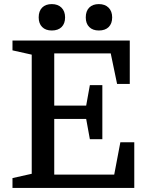

<svg xmlns="http://www.w3.org/2000/svg" viewBox="-20 -918 729 938"><path d="M480 -238H419L401 -337H245V-65H538L568 -223H636V0H41V-48L135 -69V-651L41 -672V-720H614V-508H552L521 -657H245V-402H401L419 -502H480ZM169 -833Q169 -864 186 -881Q203 -898 233 -898Q263 -898 280.5 -880.5Q298 -863 298 -833Q298 -803 281 -786Q264 -769 233 -769Q203 -769 186 -786Q169 -803 169 -833ZM399 -833Q399 -864 416 -881Q433 -898 463 -898Q493 -898 510.5 -880.5Q528 -863 528 -833Q528 -803 511 -786Q494 -769 463 -769Q433 -769 416 -786Q399 -803 399 -833Z"/></svg>

Font: Domine Medium
Style: Regular
Weight: 500
Designer: Pablo Impallari, Rodrigo Fuenzalida, Brenda Gallo
Foundry: Pablo Impallari, Rodrigo Fuenzalida, Brenda Gallo
Version: Version 2.000